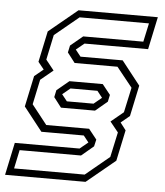

<svg xmlns="http://www.w3.org/2000/svg" viewBox="-80 -691 715 832"><g transform="rotate(5 278.0 -275.0)"><path d="M-27 94.5 3 -47H284.5L320.5 -76.5L298 -105H113.5L32.5 -208L61 -342.5L100 -374.5L74.5 -406L103 -540.5L228 -643.5H573L543 -502H266.5L231 -473L254 -444H437.5L518.5 -341L490 -206.5L452 -175L476.5 -143L448 -8.5L323 94.5ZM9.5 63.5H316.5L420.5 -22.5L444 -131L408 -175.5L462.5 -220.5L486 -329L417.5 -414.5H231L198 -457.5L204.5 -488L258 -532.5H519.5L537 -613.5H235.5L130.5 -527L107.5 -418.5L143 -374L88.5 -329L65.5 -220.5L132 -136H318.5L353.5 -92L346.5 -62L293.5 -17.5H26.5ZM212 -246H328L362.5 -274.5L340 -303H223L189 -275ZM189 -216.5 156 -259.5 162.5 -290 215.5 -334H360.5L395.5 -290L389 -260L337 -216.5Z"/></g></svg>

Font: Tourney Thin Light
Style: Italic
Weight: 300
Italic angle: -12°
Version: Version 1.015